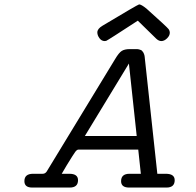

<svg xmlns="http://www.w3.org/2000/svg" viewBox="-20 -844 881 864"><path d="M89.8 -28.8Q89.8 -62 128.9 -62H171.9Q183.1 -62 189.9 -71.8L498 -578.1Q515.1 -606.9 528.1 -615Q541 -623 564 -623H594.2Q601.1 -623 606 -621.6Q610.8 -620.1 614.5 -618.7Q618.2 -617.2 621.1 -613Q624 -608.9 625.5 -606.9Q627 -605 628.4 -600.1Q629.9 -595.2 630.4 -593Q630.9 -590.8 631.3 -586.4Q631.8 -582 631.8 -581.1L688 -62H726.1Q766.1 -62 766.1 -33.2Q766.1 0 729 0H561Q524.9 0 524.9 -28.8Q524.9 -62 563 -62H613.8L602.1 -170.9H333Q326.2 -170.9 318.1 -159.9Q310.1 -148.9 280.8 -101.1Q266.6 -77.1 257.8 -62H292Q331.1 -62 331.1 -33.2Q331.1 0 293.9 0H125Q89.8 0 89.8 -28.8ZM361.8 -231.9H595.2L560.1 -558.1ZM418 -698.2Q418 -714.4 440.9 -728Q598.1 -822.3 606 -824.2Q615.7 -824.2 639.2 -805.2Q731.9 -722.2 737.8 -713.9Q743.7 -707 744.1 -696.8Q744.1 -683.6 731.7 -671.4Q719.2 -659.2 706.1 -659.2Q694.8 -659.2 683.8 -669.2Q672.9 -679.2 600.1 -751Q463.9 -662.1 458 -660.2Q455.1 -659.2 451.2 -659.2Q437 -659.2 427.5 -672.1Q418 -685.1 418 -698.2Z"/></svg>

Font: CMU Typewriter Text Variable Width
Style: Italic
Weight: 500
Italic angle: -14.04°
Version: Version 0.7.0